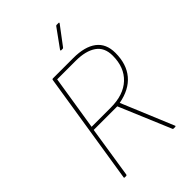

<svg xmlns="http://www.w3.org/2000/svg" viewBox="-247 -943 1041 1041"><g transform="rotate(-45 273.0 -423.0)"><path d="M71 0Q66 0 67 -5L169 -651Q171 -655 175 -655H331Q419 -655 466 -619.5Q513 -584 513 -513Q513 -427 468.5 -374Q424 -321 338 -305V-304L462 -6Q464 -3 462 -1.5Q460 0 458 0H445Q441 0 440 -4L315 -301H134L88 -5Q87 0 82 0ZM138 -321H284Q383 -321 437.5 -372Q492 -423 492 -513Q492 -576 449 -605.5Q406 -635 330 -635H188ZM314 -731Q312 -731 311.5 -733Q311 -735 312 -737L388 -842Q391 -846 394 -846H410Q412 -846 413 -844.5Q414 -843 412 -840L333 -735Q332 -733 330 -732Q328 -731 326 -731Z"/></g></svg>

Font: Sofia Sans Semi Condensed Thin
Style: Italic
Weight: 250
Italic angle: -9°
Version: Version 4.100